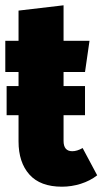

<svg xmlns="http://www.w3.org/2000/svg" viewBox="-22 -687 387 725"><path d="M345 -25Q318 -4 283 7Q248 18 212 18Q130 18 89 -28Q48 -74 48 -153V-252H3V-362H48V-415H-2V-533H48V-647L218 -667V-533H316L299 -415H218V-362H299V-252H218V-155Q218 -116 251 -116Q269 -116 290 -128Z"/></svg>

Font: Fira Sans Compressed ExtraBold
Style: Regular
Weight: 800
Width: 1
Designer: bBox Type GmbH & Carrois Corporate GbR & Edenspiekermann AG
Foundry: bBox Type GmbH & Carrois Corporate GbR & Edenspiekermann AG
Version: Version 4.301